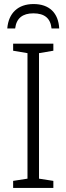

<svg xmlns="http://www.w3.org/2000/svg" viewBox="-20 -930 329 950"><path d="M146 -910C69 -910 22 -865 16 -789H55C61 -840 92 -864 145 -864C200 -864 230 -840 235 -789H273C269 -866 224 -910 146 -910ZM244 0V-35L173 -46V-667L244 -679V-714H45V-679L116 -667V-46L45 -35V0Z"/></svg>

Font: Noto Sans SemiCondensed Light
Style: Regular
Weight: 300
Width: 4
Designer: Monotype Design Team
Foundry: Monotype Imaging Inc.
Version: Version 2.013